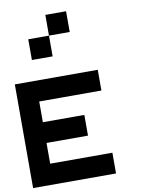

<svg xmlns="http://www.w3.org/2000/svg" viewBox="-105 -1070 835 1140"><g transform="rotate(-10 312.5 -500.0)"><path d="M250 -875V-1000H375V-875ZM125 -750V-875H250V-750ZM500 -125V0H0V-625H500V-500H125V-375H375V-250H125V-125Z"/></g></svg>

Font: Tiny5
Style: Regular
Weight: 400
Designer: Stefan Schmidt
Foundry: Made with Bits'n'Picas by Kreative Software
Version: Version 1.002; ttfautohint (v1.8.4.7-5d5b)